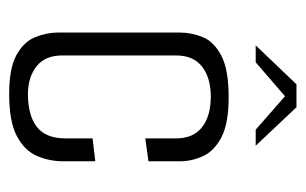

<svg xmlns="http://www.w3.org/2000/svg" viewBox="-144 -519 667 419"><g transform="rotate(90 189.5 -309.5)"><path d="M185 4Q129 4 100 -12Q71 -28 61 -53Q51 -78 51 -103V-368Q51 -394 61 -418.5Q71 -443 101.5 -459Q132 -475 192 -475Q249 -475 279 -459.5Q309 -444 320.5 -419.5Q332 -395 332 -368V-300L282 -293V-360Q282 -398 257.5 -417Q233 -436 191 -436Q150 -436 125.5 -417Q101 -398 101 -360V-112Q101 -74 125 -55.5Q149 -37 185 -37Q232 -37 257 -56.5Q282 -76 282 -119V-178L332 -184V-115Q332 -83 320 -56Q308 -29 276.5 -12.5Q245 4 185 4ZM79 -534 164 -623H214L298 -534H263L190 -598L116 -534Z"/></g></svg>

Font: Smooch Sans Thin
Style: Regular
Weight: 400
Version: Version 1.010